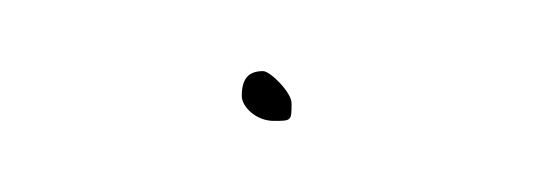

<svg xmlns="http://www.w3.org/2000/svg" viewBox="-20 -117 152 54"><path d="M48 -90C48 -87 52 -83 57 -83C62 -83 62 -83 62 -88C62 -91 56 -97 54 -97C50 -97 48 -95 48 -90Z"/></svg>

Font: Stray Cat
Style: Hl
Weight: 100
Version: Version 1.0